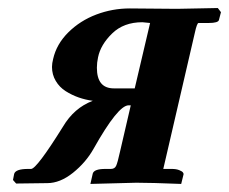

<svg xmlns="http://www.w3.org/2000/svg" viewBox="-20 -454 568 476"><path d="M314 -234.9 352.1 -397Q336.4 -398.9 333 -398.9Q286.6 -398.9 258.1 -371.1Q229.5 -343.3 223.1 -312Q220.2 -298.8 220.2 -286.1Q220.2 -234.9 262.2 -234.9ZM136.2 -140.1Q163.6 -186.5 210 -204.1Q191.9 -206.5 175 -212.4Q158.2 -218.3 142.8 -228Q127.4 -237.8 118.2 -253.4Q108.9 -269 108.9 -288.1Q108.9 -296.9 111.8 -308.1Q120.1 -344.7 149.4 -373.8Q178.7 -402.8 218.8 -418Q258.8 -433.1 301.8 -433.1L418.9 -432.1Q433.6 -432.1 470 -433.1Q506.3 -434.1 520 -434.1L527.8 -423.8L522.9 -404.8Q521.5 -397 497.1 -397H472.2Q468.3 -397 462.9 -372.1L395 -79.1L384.8 -35.2H405.8Q417 -35.2 424.3 -32.2Q431.6 -29.3 433.6 -26.4Q435.5 -23.4 435.1 -22L429.2 2Q354 -1 317.9 -1L204.1 2L210 -23.9Q213.4 -35.2 241.2 -35.2H254.9Q264.2 -35.2 267.8 -42.7Q271.5 -50.3 277.8 -79.1L304.2 -192.9H298.8Q272.5 -192.9 211.9 -85Q192.9 -51.3 160.9 -25.6Q128.9 0 97.2 0L20 1L12.2 -7.8L15.1 -22.9Q18.6 -35.2 49.8 -35.2H57.1Q70.8 -35.2 136.2 -140.1Z"/></svg>

Font: Linux Libertine
Style: Bold Italic
Weight: 700
Italic angle: -11.5°
Designer: Philipp H. Poll
Foundry: Philipp H. Poll
Version: Version 4.0.5